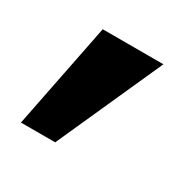

<svg xmlns="http://www.w3.org/2000/svg" viewBox="-78 -777 439 437"><g transform="rotate(30 142.0 -558.5)"><path d="M78 -697H237.5L113 -420H23Z"/></g></svg>

Font: HK Grotesk ExtraBold
Style: Regular
Weight: 800
Designer: Alfredo Marco Pradil
Foundry: Hanken Design Co.
Version: Version 3.001